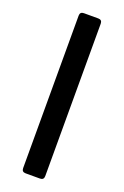

<svg xmlns="http://www.w3.org/2000/svg" viewBox="-139 -747 511 792"><g transform="rotate(20 116.5 -351.5)"><path d="M148 0H85Q68 0 68 -17V-686Q68 -703 85 -703H148Q165 -703 165 -686V-17Q165 0 148 0Z"/></g></svg>

Font: Rajdhani SemiBold
Style: Regular
Weight: 600
Designer: Satya Rajpurohit, Jyotish Sonowal
Foundry: Indian Type Foundry
Version: Version 1.201 February 1, 2022